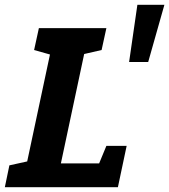

<svg xmlns="http://www.w3.org/2000/svg" viewBox="-64 -785 709 805"><path d="M170 0H27L169 -667H312ZM27 0 48 -100H451.3L430.3 0ZM99 -667H179L173 -548.7L79 -575.3ZM467 -173.3 430.3 0H310.3L382 -173.3ZM-43.7 0 -24.7 -91.7 81 -115 36.3 0ZM220 -542.7 302 -667H382L362 -575.3ZM512 -765H625.3L557.3 -525H477.3Z"/></svg>

Font: Epunda Slab Light
Style: Italic
Weight: 300
Italic angle: -12°
Designer: Simon Atzbach
Foundry: typofactur
Version: Version 1.102